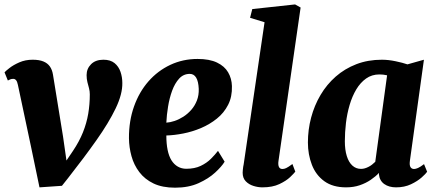

<svg xmlns="http://www.w3.org/2000/svg" viewBox="-24 -837 1966 868"><path d="M57 -453Q54 -468 48.8 -474.2Q43.5 -480.5 36 -480.5Q28 -480.5 22.5 -478.2Q17 -476 11.5 -473L-3.5 -510Q1 -515.5 18.5 -529.2Q36 -543 63.2 -555Q90.5 -567 123.5 -567Q153 -567 172 -559.2Q191 -551.5 201.5 -536.5Q212 -521.5 215.5 -499.5L261 -219.5L285.5 -48L240.5 -58L306 -155Q334.5 -197.5 351 -238.8Q367.5 -280 374.8 -322.5Q382 -365 382 -410.5Q382 -424.5 378.5 -437.8Q375 -451 371.2 -465.5Q367.5 -480 367.5 -497.5Q367.5 -526.5 387.8 -546.8Q408 -567 443.5 -567Q475 -567 493.8 -551.8Q512.5 -536.5 520.8 -512.2Q529 -488 529 -462Q530 -412 499 -347.2Q468 -282.5 412.2 -203.5Q356.5 -124.5 283 -31L256 3L154.5 10L116.5 -172.5Z M991.5 -106Q978.5 -84.5 948.8 -57Q919 -29.5 873.8 -9Q828.5 11.5 767.5 11.5Q710 11.5 670.2 -7.5Q630.5 -26.5 606 -58.8Q581.5 -91 570.5 -130.8Q559.5 -170.5 559 -212Q558.5 -290 581.8 -355.5Q605 -421 647 -469Q689 -517 746 -543.8Q803 -570.5 869 -570.5Q923 -570.5 957 -554.2Q991 -538 1007.2 -510.2Q1023.5 -482.5 1024.5 -448Q1026 -399.5 1007.2 -363Q988.5 -326.5 956.5 -300.8Q924.5 -275 885 -258.2Q845.5 -241.5 804.5 -233.5Q763.5 -225.5 728 -224.5Q728 -187 733.8 -159Q739.5 -131 751.2 -112.2Q763 -93.5 780 -83.8Q797 -74 818 -74Q856 -74 883.2 -87Q910.5 -100 929.5 -119Q948.5 -138 961.5 -155ZM834 -503Q805.5 -503 786 -481.8Q766.5 -460.5 754.2 -427Q742 -393.5 735.8 -355.2Q729.5 -317 728 -282.5Q745 -283.5 765.2 -290.2Q785.5 -297 805 -309.5Q824.5 -322 840.8 -340.5Q857 -359 866.2 -382.8Q875.5 -406.5 874.5 -435.5Q873 -469 862.8 -486Q852.5 -503 834 -503Z M1235 -109.5Q1232.5 -92.5 1236.8 -82.8Q1241 -73 1253 -73Q1260.5 -73 1269.5 -77Q1278.5 -81 1298 -95.5L1311 -61Q1305 -53 1287.5 -36.2Q1270 -19.5 1239 -4.8Q1208 10 1162 10Q1142.5 10 1121.8 3.5Q1101 -3 1087 -17.5Q1073 -32 1073 -56Q1073 -62 1073.8 -69.2Q1074.5 -76.5 1075.5 -83.2Q1076.5 -90 1077.5 -93.5L1172 -736.5L1106.5 -756.5L1116.5 -796L1310 -817L1335 -803Z M1829 -109.5Q1826.5 -90 1831.8 -81.5Q1837 -73 1848 -73Q1855 -73 1865.5 -77.5Q1876 -82 1893 -95L1907 -60.5Q1901.5 -52 1882.5 -35Q1863.5 -18 1834 -4Q1804.5 10 1766.5 10Q1734.5 10 1713.2 -5Q1692 -20 1689 -49L1689.5 -55.5Q1674 -39 1652 -24Q1630 -9 1602.2 0.5Q1574.5 10 1540.5 10Q1480.5 10 1442.2 -17.8Q1404 -45.5 1386 -92Q1368 -138.5 1368 -193Q1368 -250.5 1382.5 -305.2Q1397 -360 1425 -407.5Q1453 -455 1493.8 -490.8Q1534.5 -526.5 1587 -546.8Q1639.5 -567 1702.5 -567Q1731.5 -567 1764 -560.2Q1796.5 -553.5 1818 -546L1892.5 -567ZM1726 -496.5Q1718 -498.5 1709.2 -499.5Q1700.5 -500.5 1691.5 -500.5Q1657 -500.5 1631 -482Q1605 -463.5 1586.5 -432.5Q1568 -401.5 1556.5 -362.2Q1545 -323 1540 -280.8Q1535 -238.5 1535 -198.5Q1535 -159.5 1543.8 -131.5Q1552.5 -103.5 1569 -88.5Q1585.5 -73.5 1608 -73.5Q1617 -73.5 1625.5 -76Q1634 -78.5 1642.2 -82.8Q1650.5 -87 1658 -92.8Q1665.5 -98.5 1672.5 -105.5Z"/></svg>

Font: Merriweather 20pt Black
Style: Italic
Weight: 900
Italic angle: -7.8°
Version: Version 2.101